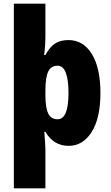

<svg xmlns="http://www.w3.org/2000/svg" viewBox="-20 -780 600 1040"><path d="M524 -276Q524 -140 476.5 -65Q429 10 352 10Q270 10 226 -66H220Q222 -35 224 -10Q226 15 226 31V240H55V-760H226V-593Q226 -531 219 -482H226Q251 -528 280 -545.5Q309 -563 351 -563Q431 -563 477.5 -487.5Q524 -412 524 -276ZM351 -275Q351 -424 292 -424Q256 -424 241 -392Q226 -360 226 -290V-263Q226 -197 241 -165.5Q256 -134 292 -134Q351 -134 351 -275Z"/></svg>

Font: Noto Sans Myanmar UI Condensed Black
Style: Regular
Weight: 900
Width: 3
Designer: Monotype Design Team
Foundry: Monotype Imaging Inc.
Version: Version 2.103; ttfautohint (v1.8.4.7-5d5b)